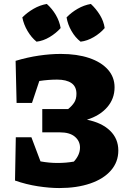

<svg xmlns="http://www.w3.org/2000/svg" viewBox="-20 -941 648 972"><path d="M56 -27 60 -246H139L185 -124Q229 -116 271 -116Q315 -116 354 -123Q385 -157 385 -194Q385 -227 359 -249Q333 -271 283 -271H194V-389H325Q345 -405 356 -422.5Q367 -440 367 -466Q367 -503 341.5 -520.5Q316 -538 269 -538Q226 -538 179 -531L142 -420H64L59 -633Q119 -651 177 -659.5Q235 -668 288 -668Q370 -668 431 -647.5Q492 -627 526 -589Q560 -551 560 -499Q560 -441 522.5 -398Q485 -355 420 -335Q495 -320 537 -279.5Q579 -239 579 -179Q579 -121 541.5 -78Q504 -35 436.5 -12Q369 11 280 11Q231 11 172 2Q113 -7 56 -27ZM217 -921Q244 -897 262.5 -865.5Q281 -834 287 -799Q264 -773 231.5 -753.5Q199 -734 165 -730Q139 -751 119.5 -784Q100 -817 93 -853Q118 -878 150 -896.5Q182 -915 217 -921ZM440 -921Q466 -897 485.5 -865.5Q505 -834 510 -799Q488 -773 455 -753.5Q422 -734 388 -730Q361 -751 342 -784Q323 -817 317 -853Q341 -878 373 -896.5Q405 -915 440 -921Z"/></svg>

Font: Piazzolla ExtraBold
Style: Regular
Weight: 800
Designer: Juan Pablo del Peral
Foundry: Huerta Tipografica
Version: Version 1.330